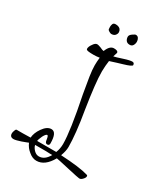

<svg xmlns="http://www.w3.org/2000/svg" viewBox="-202 -784 857 992"><g transform="rotate(30 226.0 -288.5)"><path d="M185 122Q161 122 139 103Q117 86 106 60Q101 62 92 65.5Q83 69 69 74Q56 78 45.5 81Q35 84 27 84Q5 84 5 62Q5 54 9 45Q12 34 18 34Q34 34 54.5 34Q75 34 100 33Q102 4 123 -26Q146 -59 172 -59Q204 -59 204 8Q204 21 191 21Q179 21 177 0Q174 -22 168 -22Q160 -22 149 -1Q138 23 138 31H252Q262 5 262 -22Q262 -60 252 -129Q242 -198 222 -296Q212 -351 206 -391Q200 -431 200 -456Q200 -479 203 -503Q185 -500 167 -500Q131 -500 126 -505Q123 -507 123 -511Q123 -524 135 -540Q146 -557 158 -557Q164 -557 180 -551Q196 -543 203 -543Q218 -582 243 -582Q268 -582 268 -569Q268 -569 260 -544Q272 -546 311 -559Q329 -565 341 -567.5Q353 -570 359 -570Q372 -570 372 -556Q372 -548 324 -534Q312 -530 294 -525Q276 -520 253 -512Q251 -497 249.5 -481Q248 -465 248 -448Q248 -412 254 -359Q260 -306 271 -235Q283 -165 288.5 -112Q294 -59 294 -23Q294 1 282 33Q397 39 446 54Q452 55 452 61Q452 70 442 80Q433 90 424 90H422Q416 90 350 75Q276 58 271 58Q235 122 185 122ZM268 -569Q268 -569 268 -569ZM185 96Q219 96 242 55H228Q221 55 215.5 54.5Q210 54 205 54H139Q142 69 156 83Q169 96 185 96ZM303 -638Q288 -638 281 -647.5Q274 -657 274 -670Q274 -680 287.5 -689.5Q301 -699 306 -699Q317 -699 322.5 -690Q328 -681 328 -670Q328 -658 322 -648Q316 -638 303 -638ZM193 -639Q188 -639 179.5 -644Q171 -649 170 -653Q170 -656 169.5 -660Q169 -664 169 -668Q169 -677 172.5 -685.5Q176 -694 189 -694Q195 -694 199 -693Q212 -690 217.5 -682.5Q223 -675 223 -666Q223 -656 215.5 -647.5Q208 -639 193 -639Z"/></g></svg>

Font: Ole
Style: Regular
Weight: 400
Designer: Robert E. Leuschke
Foundry: Robert E. Leuschke
Version: Version 1.010; ttfautohint (v1.8.3)